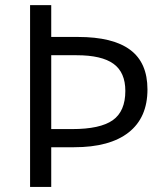

<svg xmlns="http://www.w3.org/2000/svg" viewBox="-20 -734 651 754"><path d="M559.1 -382.8Q559.1 -272 485.1 -213.9Q411.1 -155.8 271 -155.8H181.2V0H98.1V-713.9H181.2V-588.9H286.1Q423.3 -588.9 491.2 -538.3Q559.1 -487.8 559.1 -382.8ZM181.2 -227.1H263.2Q373.5 -227.1 422.9 -262Q472.2 -296.9 472.2 -377Q472.2 -449.7 425.8 -483.4Q379.4 -517.1 280.8 -517.1H181.2Z"/></svg>

Font: HunimalSansv1.5
Style: Regular
Weight: 400
Foundry: Ascender Corporation
Version: Version 1.10